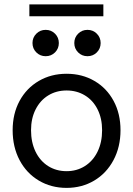

<svg xmlns="http://www.w3.org/2000/svg" viewBox="-20 -870 622 897"><path d="M39.1 -261.7Q39.1 -338.9 71.5 -398.7Q104 -458.5 161.4 -491.9Q218.8 -525.4 291 -525.4Q363.8 -525.4 421.1 -491.9Q478.5 -458.5 510.7 -398.7Q543 -338.9 543 -261.7Q543 -183.6 510.3 -122.1Q477.5 -60.5 420.2 -26.4Q362.8 7.8 291 7.8Q218.8 7.8 161.4 -26.4Q104 -60.5 71.5 -121.8Q39.1 -183.1 39.1 -261.7ZM457 -261.7Q457 -316.9 435.8 -359.1Q414.6 -401.4 376.7 -424.3Q338.9 -447.3 291 -447.3Q243.2 -447.3 205.6 -424.3Q168 -401.4 146.5 -359.1Q125 -316.9 125 -261.7Q125 -205.1 146 -161.6Q167 -118.2 204.8 -94.2Q242.7 -70.3 291 -70.3Q338.9 -70.3 376.7 -94.2Q414.6 -118.2 435.8 -161.6Q457 -205.1 457 -261.7ZM327.1 -668.9Q327.1 -694.8 345 -712.6Q362.8 -730.5 388.7 -730.5Q414.6 -730.5 432.4 -712.6Q450.2 -694.8 450.2 -668.9Q450.2 -643.1 432.4 -625.2Q414.6 -607.4 388.7 -607.4Q362.8 -607.4 345 -625.2Q327.1 -643.1 327.1 -668.9ZM131.8 -668.9Q131.8 -694.8 149.7 -712.6Q167.5 -730.5 193.4 -730.5Q219.2 -730.5 237.1 -712.6Q254.9 -694.8 254.9 -668.9Q254.9 -643.1 237.1 -625.2Q219.2 -607.4 193.4 -607.4Q167.5 -607.4 149.7 -625.2Q131.8 -643.1 131.8 -668.9ZM117.2 -849.6H462.9V-793.9H117.2Z"/></svg>

Font: Reddit Sans Vanilla
Style: Regular
Weight: 400
Designer: Stephen Hutchings
Foundry: Reddit
Version: Version 1.013